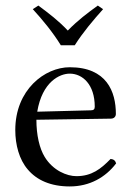

<svg xmlns="http://www.w3.org/2000/svg" viewBox="-20 -661 475 691"><path d="M378 -89C343 -53 310 -27 255 -27C221 -27 171 -47 141 -96C122 -127 111 -175 111 -230L379 -234C390 -234 397 -241 397 -251C397 -331 364 -419 231 -419C141 -419 35 -338 35 -193C35 -140 49 -87 80 -51C112 -13 162 10 231 10C303 10 360 -23 398 -73C395 -83 389 -88 378 -89ZM114 -259C132 -367 195 -396 231 -396C277 -396 321 -357 321 -277C321 -268 317 -264 307 -264ZM199 -498H249C278 -544 316 -589 351 -628L332 -641C295 -614 261 -589 224 -551C190 -587 157 -612 118 -641L98 -628C133 -590 170 -545 199 -498Z"/></svg>

Font: Libertinus Serif Display
Style: Regular
Weight: 400
Designer: Philipp H. Poll, Khaled Hosny
Foundry: Caleb Maclennan
Version: Version 7.050;RELEASE